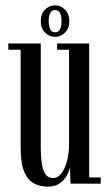

<svg xmlns="http://www.w3.org/2000/svg" viewBox="-20 -685 406 716"><path d="M158.5 11Q130 11 107 -0.8Q84 -12.5 70.5 -44Q57 -75.5 57 -136V-499.5H11V-523H132V-142.5Q132 -94.5 137.2 -68.2Q142.5 -42 152.5 -31.5Q162.5 -21 177.5 -21Q196.5 -21 210 -39.8Q223.5 -58.5 230.5 -87Q237.5 -115.5 237.5 -145V-499.5H193V-523H312.5V-23.5H355.5V0H243L241 -60.5Q237.5 -45 228 -28.5Q218.5 -12 201.5 -0.5Q184.5 11 158.5 11ZM185.5 -547.5Q164 -547.5 148 -563.5Q132 -579.5 132 -606Q132 -633.5 148 -649.2Q164 -665 185.5 -665Q206.5 -665 222.5 -649.2Q238.5 -633.5 238.5 -606Q238.5 -579.5 222.5 -563.5Q206.5 -547.5 185.5 -547.5ZM185.5 -564.5Q198.5 -564.5 204 -576Q209.5 -587.5 209.5 -607Q209.5 -625 204 -636.2Q198.5 -647.5 185.5 -647.5Q172.5 -647.5 167 -636.2Q161.5 -625 161.5 -607Q161.5 -587.5 167 -576Q172.5 -564.5 185.5 -564.5Z"/></svg>

Font: Imbue 48pt
Style: Regular
Weight: 400
Designer: Tyler Finck
Foundry: Etcetera Type Company
Version: Version 1.102